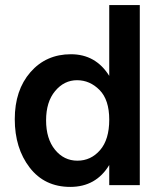

<svg xmlns="http://www.w3.org/2000/svg" viewBox="-20 -727 634 754"><path d="M529 0H409V-79Q357 7 256 7Q155 7 96.5 -69Q38 -145 38 -259Q38 -373 99.5 -443.5Q161 -514 258.5 -514Q356 -514 409 -429V-707H529ZM282.5 -412Q232 -412 196.5 -369.5Q161 -327 161 -254.5Q161 -182 196 -139Q231 -96 284 -96Q337 -96 373 -137.5Q409 -179 409 -257Q409 -335 371 -373.5Q333 -412 282.5 -412Z"/></svg>

Font: Hind Kochi SemiBold
Style: Regular
Weight: 600
Designer: Dhruvi Tolia
Foundry: Indian Type Foundry
Version: Version 0.702;PS 1.0;hotconv 1.0.81;makeotf.lib2.5.63406